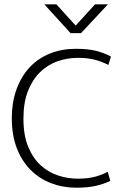

<svg xmlns="http://www.w3.org/2000/svg" viewBox="-20 -865 575 893"><path d="M341 -34Q389 -34 422 -43Q455 -52 481 -66L493 -24Q463 -9 425.5 -0.5Q388 8 334 8Q272 8 217.5 -13Q163 -34 122.5 -74.5Q82 -115 58.5 -175Q35 -235 35 -314Q35 -391 57.5 -451.5Q80 -512 119.5 -553.5Q159 -595 213.5 -616.5Q268 -638 332 -638Q390 -638 427 -628.5Q464 -619 496 -602L484 -563Q451 -580 417.5 -588Q384 -596 343 -596Q293 -596 247.5 -580Q202 -564 166.5 -529.5Q131 -495 110 -441.5Q89 -388 89 -313Q89 -235 111.5 -181.5Q134 -128 170 -95.5Q206 -63 251 -48.5Q296 -34 341 -34ZM186 -845H242L332 -746L422 -845H482L357 -711H308Z"/></svg>

Font: Mukta Mahee ExtraLight
Style: Regular
Weight: 275
Designer: Shuchita Grover, Noopur Datye, Girish Dalvi, Yashodeep Gholap
Foundry: Ek Type
Version: Version 2.538;PS 1.000;hotconv 16.6.51;makeotf.lib2.5.65220;